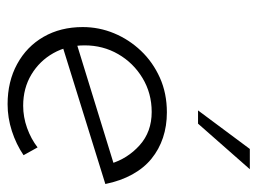

<svg xmlns="http://www.w3.org/2000/svg" viewBox="-104 -550 662 493"><g transform="rotate(90 226.5 -304.0)"><path d="M252 -33Q281 -33 309 -43Q337 -53 359 -70L379 -34Q351 -15 317 -4Q283 7 248 7Q190 7 145 -17.5Q100 -42 75 -85.5Q50 -129 50 -186Q50 -228 66 -266.5Q82 -305 111 -335.5Q140 -366 180 -384Q220 -402 269 -402Q304 -402 334 -392Q364 -382 388 -362.5Q412 -343 428.5 -313Q445 -283 453 -244L96 -133L88 -169L419 -271L401 -257Q388 -301 353.5 -332Q319 -363 268 -363Q220 -363 181 -339.5Q142 -316 119.5 -277Q97 -238 97 -191Q97 -146 117 -110.5Q137 -75 172 -54Q207 -33 252 -33ZM415 -615 298 -482H264L363 -615Z"/></g></svg>

Font: Josefin Sans Thin Light
Style: Italic
Weight: 300
Italic angle: -7°
Version: Version 2.000